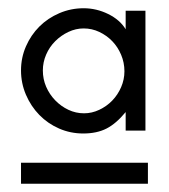

<svg xmlns="http://www.w3.org/2000/svg" viewBox="-20 -765 409 466"><path d="M285 -448H333V-739H285V-694Q271 -717 242.5 -731Q214 -745 183 -745Q152 -745 124 -733Q96 -721 75.5 -700.5Q55 -680 43 -652.5Q31 -625 31 -594Q31 -563 43 -535Q55 -507 75.5 -486Q96 -465 123.5 -453Q151 -441 182 -441Q215 -441 238.5 -453Q262 -465 285 -493ZM184 -490Q164 -490 146 -498.5Q128 -507 114 -521.5Q100 -536 92 -554.5Q84 -573 84 -594Q84 -614 92 -632.5Q100 -651 114 -665Q128 -679 146 -687.5Q164 -696 183 -696Q203 -696 221 -687.5Q239 -679 252.5 -665Q266 -651 274 -632Q282 -613 282 -592Q282 -572 274 -553.5Q266 -535 252.5 -521Q239 -507 221 -498.5Q203 -490 184 -490ZM31 -319H339V-370H31Z"/></svg>

Font: Involve
Style: Regular
Weight: 400
Designer: Stefan Peev
Foundry: Context Ltd.
Version: Version 1.001